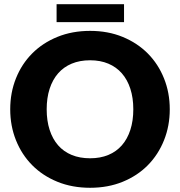

<svg xmlns="http://www.w3.org/2000/svg" viewBox="-20 -883 854 911"><path d="M785.5 -364.5Q785.5 -285.5 758.2 -217.5Q731 -149.5 681.5 -99.2Q632 -49 562.2 -20.5Q492.5 8 407.5 8Q322.5 8 252.5 -20.5Q182.5 -49 132.8 -99.2Q83 -149.5 55.8 -217.5Q28.5 -285.5 28.5 -364.5Q28.5 -443.5 55.8 -511.5Q83 -579.5 132.8 -629.5Q182.5 -679.5 252.5 -708Q322.5 -736.5 407.5 -736.5Q492.5 -736.5 562.2 -707.8Q632 -679 681.5 -629Q731 -579 758.2 -511Q785.5 -443 785.5 -364.5ZM612.5 -364.5Q612.5 -418.5 598.5 -461.8Q584.5 -505 558.2 -535Q532 -565 494 -581Q456 -597 407.5 -597Q358.5 -597 320.2 -581Q282 -565 255.8 -535Q229.5 -505 215.5 -461.8Q201.5 -418.5 201.5 -364.5Q201.5 -310 215.5 -266.8Q229.5 -223.5 255.8 -193.5Q282 -163.5 320.2 -147.8Q358.5 -132 407.5 -132Q456 -132 494 -147.8Q532 -163.5 558.2 -193.5Q584.5 -223.5 598.5 -266.8Q612.5 -310 612.5 -364.5ZM248.5 -863H568.5V-778H248.5Z"/></svg>

Font: Lato ExtraBold
Style: Regular
Weight: 800
Designer: Lukasz Dziedzic with Adam Twardoch and Botio Nikoltchev
Foundry: tyPoland Lukasz Dziedzic
Version: Version 2.015; 2015-08-06; http://www.latofonts.com/